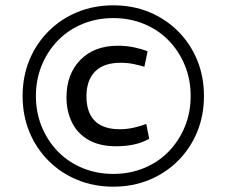

<svg xmlns="http://www.w3.org/2000/svg" viewBox="-20 -703 852 722"><path d="M406 -1Q333 -1 271 -26.5Q209 -52 162.5 -98.5Q116 -145 90.5 -207Q65 -269 65 -342Q65 -415 90.5 -477Q116 -539 162.5 -585.5Q209 -632 271 -657.5Q333 -683 406 -683Q479 -683 541 -657.5Q603 -632 649.5 -585.5Q696 -539 721.5 -477Q747 -415 747 -342Q747 -269 721.5 -207Q696 -145 649.5 -98.5Q603 -52 541 -26.5Q479 -1 406 -1ZM417 -153Q354 -153 312.5 -177Q271 -201 250.5 -243Q230 -285 230 -337Q230 -424 282 -477.5Q334 -531 423 -531Q457 -531 486.5 -524.5Q516 -518 535 -510L523 -452Q507 -457 483.5 -462Q460 -467 434 -467Q370 -467 337.5 -434Q305 -401 305 -340Q305 -300 319.5 -272Q334 -244 362 -230.5Q390 -217 429 -217Q457 -217 483.5 -223Q510 -229 530 -237L541 -181Q514 -166 483 -159.5Q452 -153 417 -153ZM406 -49Q468 -49 521.5 -71Q575 -93 614 -133Q653 -173 675 -226.5Q697 -280 697 -342Q697 -404 675 -457.5Q653 -511 614 -551Q575 -591 521.5 -613Q468 -635 406 -635Q344 -635 290.5 -613Q237 -591 198 -551Q159 -511 137 -457.5Q115 -404 115 -342Q115 -280 137 -226.5Q159 -173 198 -133Q237 -93 290.5 -71Q344 -49 406 -49Z"/></svg>

Font: Murecho Thin SemiBold
Style: Regular
Weight: 600
Version: Version 1.010